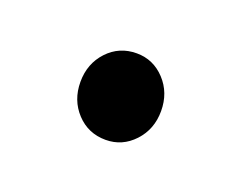

<svg xmlns="http://www.w3.org/2000/svg" viewBox="-37 -153 274 217"><g transform="rotate(20 99.5 -44.0)"><path d="M100 -96Q120 -96 134 -81Q148 -66 148 -44Q148 -22 134 -7Q120 8 100 8Q79 8 65 -7Q51 -22 51 -44Q51 -66 65 -81Q79 -96 100 -96Z"/></g></svg>

Font: Trueno
Style: Lt
Weight: 300
Designer: Julieta Ulanovsky
Foundry: Julieta Ulanovsky
Version: Version 3.001b